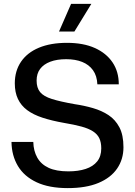

<svg xmlns="http://www.w3.org/2000/svg" viewBox="-20 -957 693 986"><path d="M328 9Q232 9 168 -21Q104 -51 72 -104.5Q40 -158 39 -228H151Q152 -182 171.5 -147.5Q191 -113 230 -95Q269 -77 331 -77Q382 -77 420 -89.5Q458 -102 479 -128Q500 -154 500 -195Q500 -226 490 -247Q480 -268 457.5 -282.5Q435 -297 398.5 -307Q362 -317 308 -326Q246 -337 198.5 -352.5Q151 -368 119.5 -391.5Q88 -415 72 -449Q56 -483 56 -529Q56 -593 88 -640Q120 -687 180 -712Q240 -737 324 -737Q408 -737 467 -710.5Q526 -684 558 -636.5Q590 -589 590 -524H480Q478 -568 457.5 -596.5Q437 -625 402 -639Q367 -653 320 -653Q272 -653 238 -640Q204 -627 186 -603Q168 -579 168 -543Q168 -506 186 -484Q204 -462 247 -448.5Q290 -435 364 -422Q412 -415 457 -402Q502 -389 537 -366Q572 -343 593 -303.5Q614 -264 614 -201Q614 -139 581.5 -91.5Q549 -44 485.5 -17.5Q422 9 328 9ZM283 -795 345 -937H449L362 -795Z"/></svg>

Font: Mona Sans ExtraLight Medium
Style: Regular
Weight: 500
Version: Version 2.000